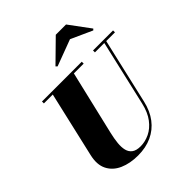

<svg xmlns="http://www.w3.org/2000/svg" viewBox="-271 -1194 1382 1382"><g transform="rotate(-45 420.0 -503.0)"><path d="M332 14.5Q250.5 14.5 189.5 -12.5Q128.5 -39.5 100.8 -93.8Q73 -148 92 -230L212 -750H427L306.5 -240Q295.5 -193 291.5 -153Q287.5 -113 295 -83Q302.5 -53 325.5 -36.2Q348.5 -19.5 391 -19.5Q438 -19.5 483.5 -41.2Q529 -63 564.2 -109.5Q599.5 -156 616.5 -230L736.5 -750H756L636 -230Q618 -151.5 576.5 -97Q535 -42.5 473 -14Q411 14.5 332 14.5ZM117 -730.5V-750H522V-730.5ZM636.5 -730.5V-750H840.5V-730.5ZM375 -849 364.5 -860 527 -1019.5H631.5L749.5 -860L740 -850.5L576.5 -924.5Z"/></g></svg>

Font: Bodoni Moda Black
Style: Italic
Weight: 900
Italic angle: -13°
Version: Version 2.005